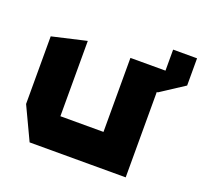

<svg xmlns="http://www.w3.org/2000/svg" viewBox="-111 -748 923 875"><g transform="rotate(20 351.0 -310.5)"><path d="M416 0V-519H582V0H417ZM116 0 41 -159V-160H416V0ZM41 -160V-487L206 -525H207V-160ZM586 -414V-621H702V-489L587 -414ZM557 -414 416 -519H586V-414Z"/></g></svg>

Font: Foldit
Style: Bold
Weight: 700
Version: Version 1.003